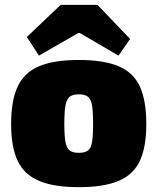

<svg xmlns="http://www.w3.org/2000/svg" viewBox="-20 -762 651 794"><path d="M306 -514Q408 -514 469.5 -488.5Q531 -463 558 -405Q585 -347 585 -249Q585 -153 558 -96Q531 -39 469.5 -13.5Q408 12 306 12Q204 12 142.5 -13.5Q81 -39 53.5 -96Q26 -153 26 -249Q26 -347 53.5 -405Q81 -463 142.5 -488.5Q204 -514 306 -514ZM306 -372Q282 -372 269 -362.5Q256 -353 251 -327Q246 -301 246 -249Q246 -199 251 -173.5Q256 -148 269 -139Q282 -130 306 -130Q330 -130 343 -139Q356 -148 360.5 -173.5Q365 -199 365 -249Q365 -301 360.5 -327Q356 -353 343 -362.5Q330 -372 306 -372ZM383 -742 518 -601 470 -532 311 -625H303L141 -532L91 -609L231 -742Z"/></svg>

Font: Exo 2 Black
Style: Regular
Weight: 900
Designer: Natanael Gama
Foundry: Natanael Gama
Version: Version 2.010